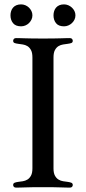

<svg xmlns="http://www.w3.org/2000/svg" viewBox="-20 -854 392 876"><path d="M224.1 -85.9Q224.1 -64.5 230.7 -52.5Q237.3 -40.5 247.1 -34.7Q256.8 -28.8 268.1 -27.1Q279.3 -25.4 289.1 -24.2Q298.8 -22.9 305.4 -20.3Q312 -17.6 312 -9.8Q312 -5.4 308.8 -1.7Q305.7 2 298.8 2Q290 2 280.3 1.7Q270.5 1.5 256.6 1Q242.7 0.5 223.4 0.2Q204.1 0 175.8 0Q147.9 0 128.7 0.2Q109.4 0.5 95.5 1Q81.5 1.5 71.8 1.7Q62 2 53.2 2Q46.4 2 43.2 -1.7Q40 -5.4 40 -9.8Q40 -17.6 46.6 -20.3Q53.2 -22.9 63 -24.2Q72.8 -25.4 84 -27.1Q95.2 -28.8 105 -34.7Q114.7 -40.5 121.3 -52.5Q127.9 -64.5 127.9 -85.9V-591.8Q127.9 -613.8 121.3 -625.7Q114.7 -637.7 105 -643.6Q95.2 -649.4 84 -651.1Q72.8 -652.8 63 -654.1Q53.2 -655.3 46.6 -657.7Q40 -660.2 40 -668Q40 -672.4 43.2 -676.3Q46.4 -680.2 53.2 -680.2Q62 -680.2 71.8 -679.9Q81.5 -679.7 95.5 -679.2Q109.4 -678.7 128.7 -678.5Q147.9 -678.2 175.8 -678.2Q204.1 -678.2 223.4 -678.5Q242.7 -678.7 256.6 -679.2Q270.5 -679.7 280.3 -679.9Q290 -680.2 298.8 -680.2Q305.7 -680.2 308.8 -676.3Q312 -672.4 312 -668Q312 -660.2 305.4 -657.7Q298.8 -655.3 289.1 -654.1Q279.3 -652.8 268.1 -651.1Q256.8 -649.4 247.1 -643.6Q237.3 -637.7 230.7 -625.7Q224.1 -613.8 224.1 -591.8ZM224.1 -784.2Q224.1 -794.4 227.1 -803.5Q230 -812.5 235.8 -819.3Q241.7 -826.2 250.7 -830.1Q259.8 -834 272 -834Q282.2 -834 291.5 -830.1Q300.8 -826.2 308.1 -819.3Q315.4 -812.5 319.8 -803.5Q324.2 -794.4 324.2 -784.2Q324.2 -773.4 319.8 -764.4Q315.4 -755.4 308.1 -748.5Q300.8 -741.7 291.5 -737.8Q282.2 -733.9 272 -733.9Q247.1 -733.9 235.6 -748.3Q224.1 -762.7 224.1 -784.2ZM27.8 -784.2Q27.8 -794.4 30.8 -803.5Q33.7 -812.5 39.6 -819.3Q45.4 -826.2 54.7 -830.1Q64 -834 76.2 -834Q86.4 -834 95.7 -830.1Q105 -826.2 112.1 -819.3Q119.1 -812.5 123.5 -803.5Q127.9 -794.4 127.9 -784.2Q127.9 -773.4 123.5 -764.4Q119.1 -755.4 112.1 -748.5Q105 -741.7 95.7 -737.8Q86.4 -733.9 76.2 -733.9Q51.3 -733.9 39.6 -748.3Q27.8 -762.7 27.8 -784.2Z"/></svg>

Font: XB Zar
Style: Regular
Weight: 400
Designer: Behnam
Foundry: Irmug
Version: Version 8.005 2009